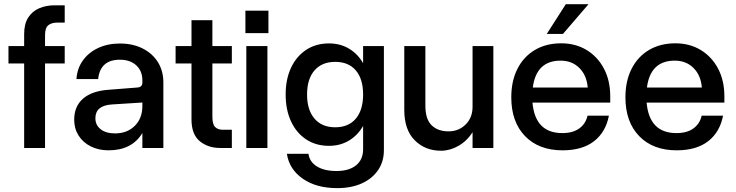

<svg xmlns="http://www.w3.org/2000/svg" viewBox="-20 -726 3610 942"><path d="M21.5 -414.5V-500H98.5V-559.5Q98.5 -609 118.5 -640Q138.5 -671 172.5 -685.5Q206.5 -700 247.5 -700H297.5V-615H260Q233 -615 217 -602.2Q201 -589.5 201 -553.5V-500H297.5V-414.5H201V0H98.5V-414.5Z M781.5 -321.5V0H678.5V-73.5Q627.5 11.5 512.5 11.5Q463.5 11.5 425.2 -7.8Q387 -27 365.5 -61Q344 -95 344 -138.5Q344 -204 387.2 -241.8Q430.5 -279.5 511.5 -285.5L652.5 -296.5Q678.5 -298 678.5 -320.5V-332Q678.5 -377.5 648.8 -405.2Q619 -433 568 -433Q471.5 -433 461.5 -338H355Q358.5 -390 386.5 -429.2Q414.5 -468.5 461.5 -490.5Q508.5 -512.5 568.5 -512.5Q631.5 -512.5 679.8 -488.2Q728 -464 754.8 -421Q781.5 -378 781.5 -321.5ZM448 -146Q448 -112 474 -91.8Q500 -71.5 544.5 -71.5Q604 -71.5 641.2 -108.5Q678.5 -145.5 678.5 -205.5V-223L528.5 -213.5Q448 -208 448 -146Z M1117.5 -89.5V0H1059.5Q1001 0 960.2 -33.2Q919.5 -66.5 919.5 -140.5V-414.5H841.5V-500H919.5V-627H1022V-500H1117.5V-414.5H1022V-154Q1022 -116 1035.5 -102.8Q1049 -89.5 1072 -89.5Z M1184 -673.5H1297V-563.5H1184ZM1188.5 -500H1292V0H1188.5Z M1863.5 -500V10.5Q1863.5 66.5 1835 108.5Q1806.5 150.5 1755 173.8Q1703.5 197 1634.5 197Q1532 197 1465.5 150.8Q1399 104.5 1387.5 28.5H1493.5Q1498.5 68 1534.8 90.5Q1571 113 1631 113Q1692.5 113 1727 85Q1761.5 57 1761.5 6V-108Q1735 -62 1692 -36.2Q1649 -10.5 1594 -10.5Q1530 -10.5 1482.2 -42Q1434.5 -73.5 1408 -130.2Q1381.5 -187 1381.5 -262.5Q1381.5 -337.5 1408 -393.8Q1434.5 -450 1482.2 -481.5Q1530 -513 1594 -513Q1649 -513 1692 -487.5Q1735 -462 1761.5 -416V-500ZM1486.5 -262.5Q1486.5 -186.5 1523 -144Q1559.5 -101.5 1624.5 -101.5Q1690 -101.5 1725.8 -144Q1761.5 -186.5 1761.5 -262.5Q1761.5 -338.5 1725.8 -380.5Q1690 -422.5 1624.5 -422.5Q1559.5 -422.5 1523 -380.5Q1486.5 -338.5 1486.5 -262.5Z M2067 -207.5Q2067 -141 2097.8 -111.2Q2128.5 -81.5 2180.5 -81.5Q2230.5 -81.5 2264.5 -115.2Q2298.5 -149 2298.5 -202V-500H2400.5V0H2298.5V-77.5Q2271 -34 2229 -10.2Q2187 13.5 2144 13.5Q2065.5 13.5 2014.5 -38Q1963.5 -89.5 1963.5 -186.5V-500H2067Z M2867.5 -705.5 2742 -559.5H2662.5L2756 -705.5ZM2488.5 -248.5Q2488.5 -329 2518.8 -388.5Q2549 -448 2604.2 -480.8Q2659.5 -513.5 2733.5 -513.5Q2803.5 -513.5 2857.8 -480.8Q2912 -448 2943 -389.5Q2974 -331 2974 -253V-222.5H2592.5Q2605.5 -73 2739 -73Q2791 -73 2822.5 -96.2Q2854 -119.5 2862.5 -158.5H2967.5Q2952 -78 2894.5 -33.2Q2837 11.5 2740 11.5Q2623.5 11.5 2556 -58.2Q2488.5 -128 2488.5 -248.5ZM2730.5 -428.5Q2611 -428.5 2594 -296.5H2863.5Q2858.5 -357 2822.2 -392.8Q2786 -428.5 2730.5 -428.5Z M3048.5 -248.5Q3048.5 -329 3078.8 -388.5Q3109 -448 3164.2 -480.8Q3219.5 -513.5 3293.5 -513.5Q3363.5 -513.5 3417.8 -480.8Q3472 -448 3503 -389.5Q3534 -331 3534 -253V-222.5H3152.5Q3165.5 -73 3299 -73Q3351 -73 3382.5 -96.2Q3414 -119.5 3422.5 -158.5H3527.5Q3512 -78 3454.5 -33.2Q3397 11.5 3300 11.5Q3183.5 11.5 3116 -58.2Q3048.5 -128 3048.5 -248.5ZM3290.5 -428.5Q3171 -428.5 3154 -296.5H3423.5Q3418.5 -357 3382.2 -392.8Q3346 -428.5 3290.5 -428.5Z"/></svg>

Font: Overused Grotesk Medium
Style: Regular
Weight: 525
Version: Version 0.004